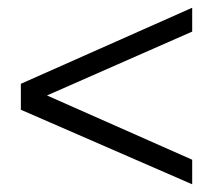

<svg xmlns="http://www.w3.org/2000/svg" viewBox="-20 -564 582 499"><path d="M34.2 -346.2 479.5 -543.9V-481.9L102.1 -315.9L479.5 -148.9V-85L34.2 -278.8Z"/></svg>

Font: DimaThulth2
Style: Regular
Weight: 400
Designer: R.Balvardi
Foundry: R.Balvardi (R.Balvardi@gmail.com)
Version: Version 1.00;November 13, 2018;FontCreator 11.5.0.2427 64-bi